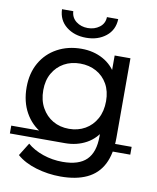

<svg xmlns="http://www.w3.org/2000/svg" viewBox="-101 -813 893 1090"><g transform="rotate(10 345.0 -268.5)"><path d="M323 200Q250 200 181.5 179.5Q113 159 70 121L116 47Q153 79 207 97.5Q261 116 320 116Q414 116 458 72Q502 28 502 -62V-174L512 -279L507 -385V-530H598V-72Q598 21 567 81.5Q536 142 474.5 171Q413 200 323 200ZM-2 9V-36H316V9ZM316 9Q238 9 176.5 -25Q115 -59 80.5 -121Q46 -183 46 -266Q46 -347 80.5 -407.5Q115 -468 176.5 -501.5Q238 -535 316 -535Q385 -535 440 -505Q495 -475 526.5 -416Q558 -357 558 -266Q558 -174 525.5 -112.5Q493 -51 438.5 -21Q384 9 316 9ZM323 -75Q375 -75 416 -98.5Q457 -122 480.5 -165Q504 -208 504 -266Q504 -323 480.5 -364.5Q457 -406 416 -428.5Q375 -451 323 -451Q271 -451 230.5 -428.5Q190 -406 166 -364.5Q142 -323 142 -266Q142 -208 166 -165Q190 -122 230.5 -98.5Q271 -75 323 -75ZM540 9V-36H692V9ZM329 -601Q261 -601 215 -637.5Q169 -674 167 -737H232Q234 -700 262 -678.5Q290 -657 329 -657Q368 -657 396.5 -678.5Q425 -700 426 -737H491Q489 -674 443 -637.5Q397 -601 329 -601Z"/></g></svg>

Font: Montserrat Underline Thin Medium
Style: Regular
Weight: 500
Version: Version 9.000